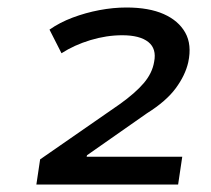

<svg xmlns="http://www.w3.org/2000/svg" viewBox="-20 -730 563 512"><path d="M77 -238 87 -305 299 -452Q341 -482 363.5 -508.5Q386 -535 391 -565Q398 -600 375.5 -618Q353 -636 306 -636Q264 -636 221 -623Q178 -610 144 -588L112 -651Q139 -670 173.5 -683Q208 -696 245 -703Q282 -710 317 -710Q377 -710 416.5 -692.5Q456 -675 474 -643Q492 -611 482 -564Q474 -529 448.5 -494.5Q423 -460 372 -428L212 -316L211 -312H466L455 -238Z"/></svg>

Font: Nunito Sans 7pt SemiExpanded SemiBold
Style: Italic
Weight: 600
Width: 6
Italic angle: -9°
Designer: Vernon Adams
Foundry: Vernon Adams
Version: Version 3.101;gftools[0.9.27]